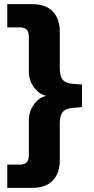

<svg xmlns="http://www.w3.org/2000/svg" viewBox="-20 -725 453 925"><path d="M15 180V68H77Q119 68 119 23V-146Q119 -188 143.5 -222Q168 -256 203 -263Q168 -271 143.5 -304.5Q119 -338 119 -381V-548Q119 -593 77 -593H15V-705H136Q200 -705 234 -670Q268 -635 268 -572V-398Q268 -358 282 -341Q296 -324 330 -321L375 -318V-209L330 -205Q296 -202 282 -185Q268 -168 268 -128V47Q268 110 234 145Q200 180 136 180Z"/></svg>

Font: Mulish ExtraBold
Style: Regular
Weight: 800
Designer: Vernon Adams
Foundry: Vernon Adams
Version: Version 3.603; ttfautohint (v1.8.3)